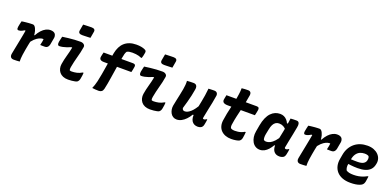

<svg xmlns="http://www.w3.org/2000/svg" viewBox="2 -1706 5397 2643"><g transform="rotate(20 2700.0 -384.5)"><path d="M92 -529Q101 -531 117 -533Q133 -535 152 -537Q171 -539 190 -540.5Q209 -542 226 -542.5Q243 -543 254 -543Q267 -543 278 -532.5Q289 -522 297.5 -504.5Q306 -487 311.5 -467Q317 -447 319 -427.5Q321 -408 318 -393Q312 -358 304 -323Q296 -288 289 -252Q282 -216 275.5 -179Q269 -142 263 -101Q259 -72 257.5 -47.5Q256 -23 257 0Q236 2 214 3Q192 4 169 4Q150 4 137 -4Q124 -12 119 -27.5Q114 -43 118 -64Q124 -96 131 -131Q138 -166 145.5 -204Q153 -242 160.5 -280Q168 -318 175 -355Q182 -392 188 -427L175 -428Q159 -418 145 -411Q131 -404 118.5 -401Q106 -398 94 -398Q85 -398 79.5 -403Q74 -408 72.5 -419Q71 -430 74 -446Q78 -467 82 -487Q86 -507 92 -529ZM510 -552Q532 -552 548 -546.5Q564 -541 573 -532Q582 -523 586 -512.5Q590 -502 591.5 -492.5Q593 -483 592 -476Q591 -469 591 -466L573 -367Q572 -363 569.5 -354Q567 -345 560 -334.5Q553 -324 541 -317Q529 -310 510 -310Q494 -310 478 -310Q462 -310 445 -311L447 -323Q452 -343 455.5 -362Q459 -381 461 -401Q458 -402 455.5 -402.5Q453 -403 449 -403Q428 -403 398.5 -390Q369 -377 336.5 -346.5Q304 -316 273 -264L292 -414L328 -410Q353 -456 382 -487.5Q411 -519 443.5 -535.5Q476 -552 510 -552Z M690 -521Q733 -527 777.5 -532.5Q822 -538 866.5 -540.5Q911 -543 954 -543Q973 -543 988 -536Q1003 -529 1011.5 -516.5Q1020 -504 1017 -488Q1011 -446 1001.5 -407Q992 -368 981.5 -328.5Q971 -289 961.5 -249.5Q952 -210 945 -169Q943 -155 942.5 -143.5Q942 -132 945 -123Q951 -119 958 -117.5Q965 -116 975 -116Q1012 -116 1050 -124.5Q1088 -133 1124 -155H1137Q1136 -136 1133.5 -114.5Q1131 -93 1126 -69Q1123 -49 1115 -35.5Q1107 -22 1096 -14Q1086 -8 1066.5 -4Q1047 0 1021 3Q995 6 967 6Q923 6 891 -7.5Q859 -21 839.5 -45Q820 -69 812.5 -100Q805 -131 810 -164Q815 -199 823 -232Q831 -265 839.5 -297Q848 -329 856.5 -361.5Q865 -394 871 -428L857 -429Q828 -416 799.5 -406.5Q771 -397 744.5 -391.5Q718 -386 694 -386Q680 -386 674 -400Q668 -414 672 -441Q676 -461 680.5 -481Q685 -501 690 -521ZM904 -777Q919 -778 934.5 -778.5Q950 -779 966 -779.5Q982 -780 997.5 -780.5Q1013 -781 1028 -781Q1056 -781 1069 -768.5Q1082 -756 1077 -732L1061 -640Q1047 -639 1031.5 -638.5Q1016 -638 1000.5 -637.5Q985 -637 969.5 -636.5Q954 -636 940 -636Q909 -636 896 -649Q883 -662 888 -688Z M1300 -512H1727Q1744 -512 1753.5 -507.5Q1763 -503 1766.5 -493.5Q1770 -484 1767 -469Q1764 -448 1760 -428.5Q1756 -409 1751 -390H1347Q1322 -390 1307 -397Q1292 -404 1287 -416.5Q1282 -429 1285 -446Q1288 -464 1292 -480Q1296 -496 1300 -512ZM1482 -47Q1475 -18 1458 -5.5Q1441 7 1415 7Q1388 7 1365 5Q1342 3 1320 0Q1331 -25 1340 -51.5Q1349 -78 1357 -112Q1370 -172 1379.5 -225Q1389 -278 1397 -329.5Q1405 -381 1414 -435.5Q1423 -490 1435 -553Q1445 -603 1465 -643Q1485 -683 1516.5 -711Q1548 -739 1591 -754Q1634 -769 1689 -769Q1730 -769 1759 -763.5Q1788 -758 1806 -750.5Q1824 -743 1831 -736Q1837 -730 1838.5 -720.5Q1840 -711 1837 -697Q1834 -677 1829.5 -658Q1825 -639 1819 -621H1807Q1791 -629 1770.5 -634.5Q1750 -640 1726.5 -643Q1703 -646 1675 -646Q1650 -646 1630 -642.5Q1610 -639 1594 -629Q1583 -612 1576.5 -589.5Q1570 -567 1565 -534Q1556 -488 1547.5 -435.5Q1539 -383 1531 -329.5Q1523 -276 1514.5 -224.5Q1506 -173 1498.5 -127.5Q1491 -82 1482 -47Z M1890 -521Q1933 -527 1977.5 -532.5Q2022 -538 2066.5 -540.5Q2111 -543 2154 -543Q2173 -543 2188 -536Q2203 -529 2211.5 -516.5Q2220 -504 2217 -488Q2211 -446 2201.5 -407Q2192 -368 2181.5 -328.5Q2171 -289 2161.5 -249.5Q2152 -210 2145 -169Q2143 -155 2142.5 -143.5Q2142 -132 2145 -123Q2151 -119 2158 -117.5Q2165 -116 2175 -116Q2212 -116 2250 -124.5Q2288 -133 2324 -155H2337Q2336 -136 2333.5 -114.5Q2331 -93 2326 -69Q2323 -49 2315 -35.5Q2307 -22 2296 -14Q2286 -8 2266.5 -4Q2247 0 2221 3Q2195 6 2167 6Q2123 6 2091 -7.5Q2059 -21 2039.5 -45Q2020 -69 2012.5 -100Q2005 -131 2010 -164Q2015 -199 2023 -232Q2031 -265 2039.5 -297Q2048 -329 2056.5 -361.5Q2065 -394 2071 -428L2057 -429Q2028 -416 1999.5 -406.5Q1971 -397 1944.5 -391.5Q1918 -386 1894 -386Q1880 -386 1874 -400Q1868 -414 1872 -441Q1876 -461 1880.5 -481Q1885 -501 1890 -521ZM2104 -777Q2119 -778 2134.5 -778.5Q2150 -779 2166 -779.5Q2182 -780 2197.5 -780.5Q2213 -781 2228 -781Q2256 -781 2269 -768.5Q2282 -756 2277 -732L2261 -640Q2247 -639 2231.5 -638.5Q2216 -638 2200.5 -637.5Q2185 -637 2169.5 -636.5Q2154 -636 2140 -636Q2109 -636 2096 -649Q2083 -662 2088 -688Z M2512 -538Q2534 -540 2558.5 -541Q2583 -542 2608 -542Q2630 -542 2642.5 -532.5Q2655 -523 2659.5 -505.5Q2664 -488 2659 -463Q2652 -417 2641 -369Q2630 -321 2616.5 -271Q2603 -221 2587 -169Q2588 -152 2598 -142.5Q2608 -133 2626 -133Q2646 -133 2667 -143Q2688 -153 2710.5 -173Q2733 -193 2756 -224.5Q2779 -256 2802 -298L2779 -128H2746Q2722 -87 2691.5 -55.5Q2661 -24 2627.5 -6.5Q2594 11 2558 11Q2528 11 2505 -3.5Q2482 -18 2468.5 -42Q2455 -66 2450 -94.5Q2445 -123 2450 -153Q2458 -197 2467.5 -240Q2477 -283 2486 -326.5Q2495 -370 2503 -413Q2509 -448 2511.5 -478.5Q2514 -509 2512 -538ZM2827 -538Q2841 -539 2855 -539.5Q2869 -540 2883.5 -540.5Q2898 -541 2912 -541Q2932 -541 2943.5 -533Q2955 -525 2959.5 -513Q2964 -501 2963 -486Q2955 -432 2944 -376.5Q2933 -321 2921 -266.5Q2909 -212 2900 -161Q2897 -150 2896 -141Q2895 -132 2896 -124Q2899 -123 2903 -121.5Q2907 -120 2912 -120Q2918 -120 2923.5 -122Q2929 -124 2934.5 -127Q2940 -130 2945 -134H2957Q2955 -116 2952 -98Q2949 -80 2945 -60Q2942 -43 2936.5 -32Q2931 -21 2924 -14Q2918 -8 2908.5 -4Q2899 0 2888 2.5Q2877 5 2866 5Q2835 5 2813 -6.5Q2791 -18 2777.5 -39Q2764 -60 2760 -89Q2756 -118 2762 -151Q2770 -203 2779.5 -250Q2789 -297 2798 -343Q2807 -389 2814.5 -436.5Q2822 -484 2827 -538Z M3090 -538H3535Q3557 -538 3565 -526Q3573 -514 3569 -493Q3567 -479 3564 -465.5Q3561 -452 3558.5 -439Q3556 -426 3552 -413H3154Q3132 -413 3116 -417Q3100 -421 3091 -428.5Q3082 -436 3078.5 -448Q3075 -460 3078 -476Q3080 -487 3082 -497Q3084 -507 3086 -517Q3088 -527 3090 -538ZM3514 -152Q3513 -133 3510.5 -111Q3508 -89 3504 -66Q3501 -49 3494.5 -37Q3488 -25 3477 -17Q3470 -11 3456.5 -7Q3443 -3 3426 0Q3409 3 3391 4.5Q3373 6 3355 6Q3308 6 3270.5 -8Q3233 -22 3207 -48.5Q3181 -75 3170 -112.5Q3159 -150 3165 -196Q3172 -249 3182.5 -300.5Q3193 -352 3205 -402Q3217 -452 3228 -502.5Q3239 -553 3246 -604Q3250 -629 3252 -653Q3254 -677 3254 -700Q3278 -703 3301.5 -704Q3325 -705 3348 -705Q3363 -705 3374 -699Q3385 -693 3390 -680.5Q3395 -668 3393 -649Q3385 -592 3373 -535.5Q3361 -479 3347.5 -422.5Q3334 -366 3321.5 -311Q3309 -256 3301 -201Q3296 -177 3297 -160Q3298 -143 3305 -132Q3316 -124 3330.5 -120.5Q3345 -117 3366 -117Q3387 -117 3410.5 -120Q3434 -123 3457 -131Q3480 -139 3502 -152Z M3874 -550Q3907 -550 3931.5 -538.5Q3956 -527 3974.5 -507Q3993 -487 4005 -460H4034L4018 -363Q3997 -391 3969 -406Q3941 -421 3906 -421Q3877 -421 3855.5 -406.5Q3834 -392 3820 -364.5Q3806 -337 3798 -295L3783 -221Q3778 -194 3778.5 -173Q3779 -152 3785 -136Q3791 -131 3800 -127.5Q3809 -124 3819 -124Q3851 -124 3880.5 -139.5Q3910 -155 3940 -188Q3970 -221 4001 -274L3971 -116H3945Q3924 -79 3898 -50Q3872 -21 3841.5 -5Q3811 11 3777 11Q3740 11 3711 -7Q3682 -25 3664.5 -56Q3647 -87 3641 -126.5Q3635 -166 3643 -211L3659 -302Q3671 -368 3692 -415.5Q3713 -463 3741.5 -492.5Q3770 -522 3803.5 -536Q3837 -550 3874 -550ZM4029 -538Q4051 -540 4072.5 -540.5Q4094 -541 4117 -541Q4133 -541 4143.5 -533.5Q4154 -526 4158 -507.5Q4162 -489 4156 -457Q4146 -402 4135 -347Q4124 -292 4113 -239Q4102 -186 4093 -136Q4094 -128 4099.5 -124Q4105 -120 4114 -120Q4122 -120 4130.5 -123.5Q4139 -127 4147 -134H4159Q4157 -117 4154 -99Q4151 -81 4147 -63Q4144 -46 4137.5 -32.5Q4131 -19 4122 -12Q4110 -4 4095 0.5Q4080 5 4062 5Q4022 5 3996.5 -14.5Q3971 -34 3961.5 -68Q3952 -102 3959 -145Q3967 -194 3976.5 -241Q3986 -288 3996 -335.5Q4006 -383 4014 -434Q4017 -452 4019.5 -469Q4022 -486 4024.5 -503.5Q4027 -521 4029 -538Z M4292 -529Q4301 -531 4317 -533Q4333 -535 4352 -537Q4371 -539 4390 -540.5Q4409 -542 4426 -542.5Q4443 -543 4454 -543Q4467 -543 4478 -532.5Q4489 -522 4497.5 -504.5Q4506 -487 4511.5 -467Q4517 -447 4519 -427.5Q4521 -408 4518 -393Q4512 -358 4504 -323Q4496 -288 4489 -252Q4482 -216 4475.5 -179Q4469 -142 4463 -101Q4459 -72 4457.5 -47.5Q4456 -23 4457 0Q4436 2 4414 3Q4392 4 4369 4Q4350 4 4337 -4Q4324 -12 4319 -27.5Q4314 -43 4318 -64Q4324 -96 4331 -131Q4338 -166 4345.5 -204Q4353 -242 4360.5 -280Q4368 -318 4375 -355Q4382 -392 4388 -427L4375 -428Q4359 -418 4345 -411Q4331 -404 4318.5 -401Q4306 -398 4294 -398Q4285 -398 4279.5 -403Q4274 -408 4272.5 -419Q4271 -430 4274 -446Q4278 -467 4282 -487Q4286 -507 4292 -529ZM4710 -552Q4732 -552 4748 -546.5Q4764 -541 4773 -532Q4782 -523 4786 -512.5Q4790 -502 4791.5 -492.5Q4793 -483 4792 -476Q4791 -469 4791 -466L4773 -367Q4772 -363 4769.5 -354Q4767 -345 4760 -334.5Q4753 -324 4741 -317Q4729 -310 4710 -310Q4694 -310 4678 -310Q4662 -310 4645 -311L4647 -323Q4652 -343 4655.5 -362Q4659 -381 4661 -401Q4658 -402 4655.5 -402.5Q4653 -403 4649 -403Q4628 -403 4598.5 -390Q4569 -377 4536.5 -346.5Q4504 -316 4473 -264L4492 -414L4528 -410Q4553 -456 4582 -487.5Q4611 -519 4643.5 -535.5Q4676 -552 4710 -552Z M5155 -550Q5208 -550 5248 -534Q5288 -518 5314 -491.5Q5340 -465 5350.5 -431Q5361 -397 5354 -361L5352 -351Q5343 -302 5314.5 -271.5Q5286 -241 5240 -226.5Q5194 -212 5130 -212Q5103 -212 5077 -213.5Q5051 -215 5027.5 -218Q5004 -221 4982 -224L4937 -219L4948 -299Q4975 -297 4999 -295.5Q5023 -294 5047 -293.5Q5071 -293 5097 -293Q5155 -293 5185 -311Q5215 -329 5221 -363Q5225 -382 5223 -396Q5221 -410 5214 -420Q5203 -427 5188.5 -430.5Q5174 -434 5153 -434Q5116 -434 5085 -419.5Q5054 -405 5032.5 -374Q5011 -343 5002 -292L4990 -224Q4984 -196 4987 -172Q4990 -148 5000 -130Q5019 -117 5045 -111.5Q5071 -106 5106 -106Q5146 -106 5178.5 -112Q5211 -118 5240 -128.5Q5269 -139 5297 -155H5310Q5307 -135 5304.5 -116Q5302 -97 5299 -79Q5295 -60 5288.5 -48Q5282 -36 5272 -27Q5259 -16 5235 -7Q5211 2 5178 7Q5145 12 5103 12Q5035 12 4984.5 -7.5Q4934 -27 4902.5 -63Q4871 -99 4860 -147.5Q4849 -196 4860 -253L4871 -315Q4881 -371 4906 -414.5Q4931 -458 4968 -488.5Q5005 -519 5052.5 -534.5Q5100 -550 5155 -550Z"/></g></svg>

Font: Rec Mono Semicasual
Style: Bold Italic
Weight: 700
Italic angle: -10°
Version: Version 1.085; ttfautohint (v1.8.4.7-5d5b)